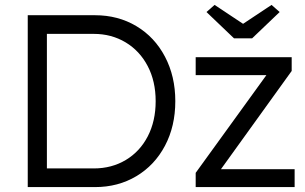

<svg xmlns="http://www.w3.org/2000/svg" viewBox="-20 -762 1242 782"><path d="M93 -700H367Q461 -700 535.5 -655.5Q610 -611 652 -531Q694 -451 694 -350Q694 -248 652 -168.5Q610 -89 535.5 -44.5Q461 0 367 0H93ZM362 -76Q435 -76 492.5 -110.5Q550 -145 582 -207Q614 -269 614 -350Q614 -431 581.5 -493Q549 -555 491.5 -589.5Q434 -624 362 -624H171V-76ZM777 -58 1065 -456H777V-529H1168V-473L880 -73H1180V0H777ZM970 -665 1086 -742 1119 -713 1007 -606H933L821 -713L854 -742Z"/></svg>

Font: Lexend HM
Style: Regular
Weight: 400
Designer: Bonnie Shaver-Troup, Thomas Jockin, Octavio Pardo
Foundry: Lexend
Version: Version 1.091